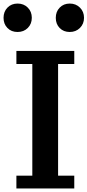

<svg xmlns="http://www.w3.org/2000/svg" viewBox="-51 -1075 499 1095"><path d="M0 0ZM133.3 -73.2V-710H42.5V-784.7H372.6V-710H280.3V-73.2H372.6V0H42.5V-73.2ZM130.4 -973.6Q130.4 -938.5 107.4 -915.5Q84.5 -892.6 49.1 -892.6Q13.7 -892.6 -8.5 -915.3Q-30.8 -938 -30.8 -973.4Q-30.8 -1008.8 -8.3 -1031.7Q14.2 -1054.7 49.3 -1054.7Q84.5 -1054.7 107.4 -1031.7Q130.4 -1008.8 130.4 -973.6ZM428.2 -973.6Q428.2 -939 405 -915.8Q381.8 -892.6 346.7 -892.6Q311.5 -892.6 289.3 -915.3Q267.1 -938 267.1 -973.4Q267.1 -1008.8 289.6 -1031.7Q312 -1054.7 346.9 -1054.7Q381.8 -1054.7 405 -1031.5Q428.2 -1008.3 428.2 -973.6Z"/></svg>

Font: Dhyana
Style: Bold
Weight: 700
Foundry: Vernon Adams
Version: Version 1.002; ttfautohint (v0.8.51-6076)